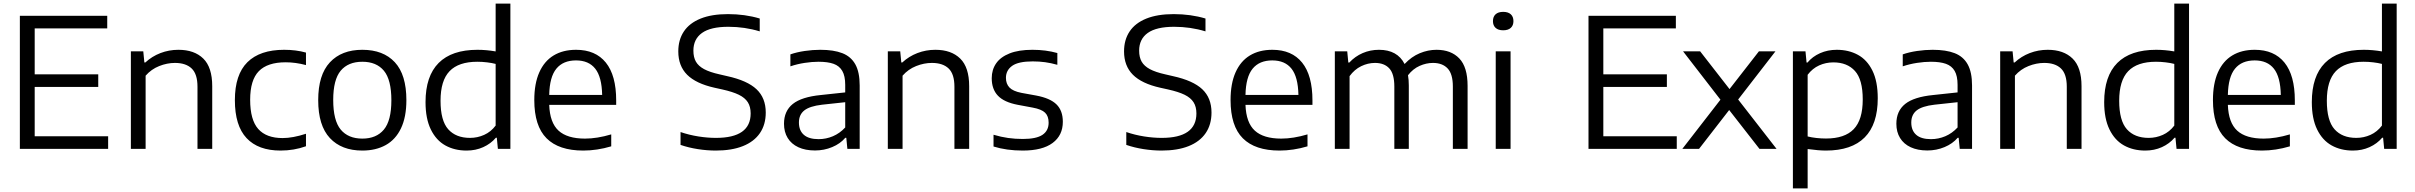

<svg xmlns="http://www.w3.org/2000/svg" viewBox="-20 -828 13433 1068"><path d="M173 -70H581.5V0H90.5V-740H576.5V-670H173V-414.5H526.5V-344.5H173Z M708 -542.5H777L783 -480.5H788.5Q825 -514.5 872.5 -532.8Q920 -551 972.5 -551Q1061 -551 1110.8 -502.2Q1160.5 -453.5 1160.5 -348.5V0H1078.5V-345.5Q1078.5 -416 1046.2 -447Q1014 -478 953 -478Q909.5 -478 865.5 -460.5Q821.5 -443 790 -407V0H708Z M1286.5 -271Q1286.5 -413 1356.2 -482Q1426 -551 1560.5 -551Q1627.5 -551 1682 -535.5V-466Q1624 -481.5 1569 -481.5Q1468 -481.5 1419.8 -432.2Q1371.5 -383 1371.5 -273Q1371.5 -161 1416.5 -110.5Q1461.5 -60 1552 -60Q1608.5 -60 1682 -84V-14.5Q1615.5 9.5 1540.5 9.5Q1416.5 9.5 1351.5 -59.8Q1286.5 -129 1286.5 -271Z M1750 -271Q1750 -411.5 1815 -481.2Q1880 -551 1995.5 -551Q2112 -551 2176.2 -481.8Q2240.5 -412.5 2240.5 -271Q2240.5 -177 2210.5 -114.2Q2180.5 -51.5 2125.5 -21Q2070.5 9.5 1995.5 9.5Q1880 9.5 1815 -60Q1750 -129.5 1750 -271ZM2157 -270Q2157 -384.5 2115.5 -434.5Q2074 -484.5 1995.5 -484.5Q1917 -484.5 1875.2 -434.8Q1833.5 -385 1833.5 -272Q1833.5 -157.5 1875.2 -107.2Q1917 -57 1995.5 -57Q2073.5 -57 2115.2 -107Q2157 -157 2157 -270Z M2347 -260Q2347 -404.5 2420 -477.8Q2493 -551 2636 -551Q2685 -551 2737 -542V-808H2819V0H2749.5L2743.5 -62H2738.5Q2710 -28.5 2668 -9.5Q2626 9.5 2575.5 9.5Q2508.5 9.5 2457.2 -19Q2406 -47.5 2376.5 -107.8Q2347 -168 2347 -260ZM2737 -129.5V-472.5Q2716 -478 2689 -481.2Q2662 -484.5 2635 -484.5Q2531 -484.5 2480.8 -432.2Q2430.5 -380 2430.5 -267.5Q2430.5 -157 2473.2 -109Q2516 -61 2594.5 -61Q2636 -61 2673.2 -77.8Q2710.5 -94.5 2737 -129.5Z M3407.5 -244.5H3035Q3038.5 -145.5 3087 -101.2Q3135.5 -57 3234 -57Q3301 -57 3380 -80.5V-14Q3301 9.5 3224.5 9.5Q3088.5 9.5 3020.2 -58.8Q2952 -127 2952 -271.5Q2952 -363 2979.8 -425.5Q3007.5 -488 3059.5 -519.5Q3111.5 -551 3184.5 -551Q3292.5 -551 3350 -479.8Q3407.5 -408.5 3407.5 -269.5ZM3035 -300H3329.5Q3327.5 -400 3291 -446Q3254.5 -492 3184 -492Q3112.5 -492 3074.8 -446Q3037 -400 3035 -300Z M3765.5 -22V-93.5Q3814 -77 3865 -69Q3916 -61 3962.5 -61Q4155.5 -61 4155.5 -197Q4155.5 -234.5 4139.8 -259.2Q4124 -284 4090 -300.8Q4056 -317.5 3997.5 -330.5L3954.5 -340Q3851.5 -363 3802.2 -412.2Q3753 -461.5 3753 -542Q3753 -606.5 3784 -653Q3815 -699.5 3876.8 -724.5Q3938.5 -749.5 4029.5 -749.5Q4124 -749.5 4206 -725V-653.5Q4122.5 -679 4031.5 -679Q3933 -679 3885 -644.8Q3837 -610.5 3837 -546.5Q3837 -509.5 3851 -485Q3865 -460.5 3896.5 -443.5Q3928 -426.5 3982 -414.5L4025 -404.5Q4137 -380 4188.2 -331.5Q4239.5 -283 4239.5 -202Q4239.5 -135 4207 -87.5Q4174.5 -40 4112.2 -15.2Q4050 9.5 3962 9.5Q3913 9.5 3861.8 1.5Q3810.5 -6.5 3765.5 -22Z M4762 -352.5V0H4693.5L4687.5 -61.5H4682Q4654 -28.5 4609 -9.8Q4564 9 4513.5 9Q4459.5 9 4420.8 -9Q4382 -27 4361.5 -60.5Q4341 -94 4341 -139.5Q4341 -210.5 4390 -249.8Q4439 -289 4546.5 -299.5L4681.5 -314V-356Q4681.5 -405.5 4665.2 -433.5Q4649 -461.5 4616.8 -473Q4584.5 -484.5 4533 -484.5Q4497 -484.5 4456 -478.2Q4415 -472 4376.5 -459V-525.5Q4412 -538 4456.5 -544.5Q4501 -551 4543 -551Q4617.5 -551 4665.5 -532.2Q4713.5 -513.5 4737.8 -470Q4762 -426.5 4762 -352.5ZM4681.5 -119V-259.5L4552 -245.5Q4484 -237.5 4454 -213.8Q4424 -190 4424 -146.5Q4424 -102 4451.5 -78Q4479 -54 4533.5 -54Q4575 -54 4613.2 -70.2Q4651.5 -86.5 4681.5 -119Z M4918.5 -542.5H4987.5L4993.5 -480.5H4999Q5035.5 -514.5 5083 -532.8Q5130.5 -551 5183 -551Q5271.5 -551 5321.2 -502.2Q5371 -453.5 5371 -348.5V0H5289V-345.5Q5289 -416 5256.8 -447Q5224.5 -478 5163.5 -478Q5120 -478 5076 -460.5Q5032 -443 5000.5 -407V0H4918.5Z M5506.5 -13V-78.5Q5548.5 -66 5587.8 -60.5Q5627 -55 5669.5 -55Q5744.5 -55 5778.8 -78Q5813 -101 5813 -145.5Q5813 -182 5793.2 -201.2Q5773.5 -220.5 5724 -229.5L5641 -245Q5565 -259.5 5530.8 -295.8Q5496.5 -332 5496.5 -393Q5496.5 -440 5521 -475.5Q5545.5 -511 5596 -531Q5646.5 -551 5723 -551Q5798 -551 5861.5 -533V-467.5Q5826.5 -477.5 5793.5 -482Q5760.5 -486.5 5724.5 -486.5Q5645 -486.5 5610.2 -461.8Q5575.5 -437 5575.5 -395Q5575.5 -362 5594.8 -341.5Q5614 -321 5661.5 -311.5L5744 -296.5Q5821.5 -282 5856.8 -247.2Q5892 -212.5 5892 -150.5Q5892 -75 5835.2 -32.8Q5778.5 9.5 5669 9.5Q5579 9.5 5506.5 -13Z M6245 -22V-93.5Q6293.5 -77 6344.5 -69Q6395.5 -61 6442 -61Q6635 -61 6635 -197Q6635 -234.5 6619.2 -259.2Q6603.5 -284 6569.5 -300.8Q6535.5 -317.5 6477 -330.5L6434 -340Q6331 -363 6281.8 -412.2Q6232.5 -461.5 6232.5 -542Q6232.5 -606.5 6263.5 -653Q6294.5 -699.5 6356.2 -724.5Q6418 -749.5 6509 -749.5Q6603.5 -749.5 6685.5 -725V-653.5Q6602 -679 6511 -679Q6412.5 -679 6364.5 -644.8Q6316.5 -610.5 6316.5 -546.5Q6316.5 -509.5 6330.5 -485Q6344.5 -460.5 6376 -443.5Q6407.5 -426.5 6461.5 -414.5L6504.5 -404.5Q6616.5 -380 6667.8 -331.5Q6719 -283 6719 -202Q6719 -135 6686.5 -87.5Q6654 -40 6591.8 -15.2Q6529.5 9.5 6441.5 9.5Q6392.5 9.5 6341.2 1.5Q6290 -6.5 6245 -22Z M7280.5 -244.5H6908Q6911.5 -145.5 6960 -101.2Q7008.5 -57 7107 -57Q7174 -57 7253 -80.5V-14Q7174 9.5 7097.5 9.5Q6961.5 9.5 6893.2 -58.8Q6825 -127 6825 -271.5Q6825 -363 6852.8 -425.5Q6880.5 -488 6932.5 -519.5Q6984.5 -551 7057.5 -551Q7165.5 -551 7223 -479.8Q7280.5 -408.5 7280.5 -269.5ZM6908 -300H7202.5Q7200.5 -400 7164 -446Q7127.5 -492 7057 -492Q6985.5 -492 6947.8 -446Q6910 -400 6908 -300Z M8143.5 -350.5V0H8061.5V-346.5Q8061.5 -416.5 8032.5 -447.2Q8003.5 -478 7951 -478Q7913.5 -478 7876.5 -461.5Q7839.5 -445 7812 -409.5Q7816.5 -384 7816.5 -352.5V0H7736V-346.5Q7736 -417 7708 -447.5Q7680 -478 7628.5 -478Q7589 -478 7551.5 -459.8Q7514 -441.5 7487 -404.5V0H7405V-542.5H7474L7480 -480H7485.5Q7517.5 -514.5 7560 -532.8Q7602.5 -551 7650.5 -551Q7753 -551 7793 -472Q7831.5 -513 7877.5 -532Q7923.5 -551 7970.5 -551Q8051.5 -551 8097.5 -502.8Q8143.5 -454.5 8143.5 -350.5Z M8300 0V-542.5H8382.5V0ZM8284.5 -710.5Q8284.5 -735 8299.2 -748.5Q8314 -762 8341.5 -762Q8369 -762 8383.8 -748.5Q8398.5 -735 8398.5 -710.5Q8398.5 -686.5 8383.8 -673Q8369 -659.5 8341.5 -659.5Q8314 -659.5 8299.2 -673Q8284.5 -686.5 8284.5 -710.5Z M8898.5 -70H9307V0H8816V-740H9302V-670H8898.5V-414.5H9252V-344.5H8898.5Z M9648.5 -274.5 9862 0H9767L9598.5 -216L9431 0H9338L9550 -273.5L9342 -542.5H9437L9600.5 -332.5L9764 -542.5H9856Z M9953 -542.5H10023L10029 -480H10034Q10062 -513.5 10104.2 -532.2Q10146.5 -551 10197 -551Q10263 -551 10314.2 -523.2Q10365.5 -495.5 10395.2 -435.5Q10425 -375.5 10425 -281.5Q10425 -136.5 10352.2 -63.5Q10279.5 9.5 10136.5 9.5Q10096.5 9.5 10035 1V220H9953ZM10341.5 -274.5Q10341.5 -385.5 10298.2 -433.2Q10255 -481 10178 -481Q10136 -481 10099 -464.2Q10062 -447.5 10035 -412V-69Q10056.5 -63.5 10083.5 -60.5Q10110.5 -57.5 10137 -57.5Q10241 -57.5 10291.2 -109.5Q10341.5 -161.5 10341.5 -274.5Z M10949.5 -352.5V0H10881L10875 -61.5H10869.5Q10841.5 -28.5 10796.5 -9.8Q10751.5 9 10701 9Q10647 9 10608.2 -9Q10569.5 -27 10549 -60.5Q10528.5 -94 10528.5 -139.5Q10528.5 -210.5 10577.5 -249.8Q10626.5 -289 10734 -299.5L10869 -314V-356Q10869 -405.5 10852.8 -433.5Q10836.5 -461.5 10804.2 -473Q10772 -484.5 10720.5 -484.5Q10684.5 -484.5 10643.5 -478.2Q10602.5 -472 10564 -459V-525.5Q10599.5 -538 10644 -544.5Q10688.5 -551 10730.5 -551Q10805 -551 10853 -532.2Q10901 -513.5 10925.2 -470Q10949.5 -426.5 10949.5 -352.5ZM10869 -119V-259.5L10739.5 -245.5Q10671.5 -237.5 10641.5 -213.8Q10611.5 -190 10611.5 -146.5Q10611.5 -102 10639 -78Q10666.5 -54 10721 -54Q10762.5 -54 10800.8 -70.2Q10839 -86.5 10869 -119Z M11106 -542.5H11175L11181 -480.5H11186.5Q11223 -514.5 11270.5 -532.8Q11318 -551 11370.5 -551Q11459 -551 11508.8 -502.2Q11558.5 -453.5 11558.5 -348.5V0H11476.5V-345.5Q11476.5 -416 11444.2 -447Q11412 -478 11351 -478Q11307.5 -478 11263.5 -460.5Q11219.5 -443 11188 -407V0H11106Z M11684.5 -260Q11684.5 -404.5 11757.5 -477.8Q11830.5 -551 11973.5 -551Q12022.5 -551 12074.5 -542V-808H12156.5V0H12087L12081 -62H12076Q12047.5 -28.5 12005.5 -9.5Q11963.5 9.5 11913 9.5Q11846 9.5 11794.8 -19Q11743.5 -47.5 11714 -107.8Q11684.5 -168 11684.5 -260ZM12074.5 -129.5V-472.5Q12053.5 -478 12026.5 -481.2Q11999.5 -484.5 11972.5 -484.5Q11868.5 -484.5 11818.2 -432.2Q11768 -380 11768 -267.5Q11768 -157 11810.8 -109Q11853.5 -61 11932 -61Q11973.5 -61 12010.8 -77.8Q12048 -94.5 12074.5 -129.5Z M12745 -244.5H12372.5Q12376 -145.5 12424.5 -101.2Q12473 -57 12571.5 -57Q12638.5 -57 12717.5 -80.5V-14Q12638.5 9.5 12562 9.5Q12426 9.5 12357.8 -58.8Q12289.5 -127 12289.5 -271.5Q12289.5 -363 12317.2 -425.5Q12345 -488 12397 -519.5Q12449 -551 12522 -551Q12630 -551 12687.5 -479.8Q12745 -408.5 12745 -269.5ZM12372.5 -300H12667Q12665 -400 12628.5 -446Q12592 -492 12521.5 -492Q12450 -492 12412.2 -446Q12374.5 -400 12372.5 -300Z M12839.5 -260Q12839.5 -404.5 12912.5 -477.8Q12985.5 -551 13128.5 -551Q13177.5 -551 13229.5 -542V-808H13311.5V0H13242L13236 -62H13231Q13202.5 -28.5 13160.5 -9.5Q13118.5 9.5 13068 9.5Q13001 9.5 12949.8 -19Q12898.5 -47.5 12869 -107.8Q12839.5 -168 12839.5 -260ZM13229.5 -129.5V-472.5Q13208.5 -478 13181.5 -481.2Q13154.5 -484.5 13127.5 -484.5Q13023.5 -484.5 12973.2 -432.2Q12923 -380 12923 -267.5Q12923 -157 12965.8 -109Q13008.5 -61 13087 -61Q13128.5 -61 13165.8 -77.8Q13203 -94.5 13229.5 -129.5Z"/></svg>

Font: Encode Sans Semi Expanded
Style: Regular
Weight: 400
Width: 6
Designer: Multiple Designers
Foundry: Impallari Type
Version: Version 2.000